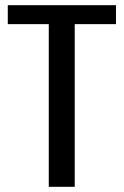

<svg xmlns="http://www.w3.org/2000/svg" viewBox="-20 -720 477 740"><path d="M168 0V-627H10V-700H427V-627H268V0Z"/></svg>

Font: Cuprum Medium
Style: Regular
Weight: 500
Designer: Jovanny Lemonad
Foundry: Jovanny Lemonad
Version: Version 3.000